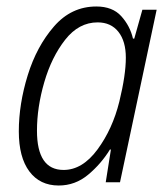

<svg xmlns="http://www.w3.org/2000/svg" viewBox="-20 -562 519 592"><path d="M94 -159Q94 -231 116.5 -308.5Q139 -386 181 -439.5Q223 -493 281 -493Q322 -493 345 -464Q368 -435 368 -384Q368 -331 348 -249Q327 -164 280.5 -101Q234 -38 176 -38Q94 -38 94 -159ZM319 -101H322L306 0H350L463 -532H419L394 -443H390Q381 -482 354 -512Q327 -542 277 -542Q200 -542 146.5 -480.5Q93 -419 65.5 -330Q38 -241 38 -157Q38 -77 70.5 -33.5Q103 10 161 10Q212 10 252 -23.5Q292 -57 319 -101Z"/></svg>

Font: Noto Sans UI SemiCondensed Light
Style: Italic
Weight: 300
Width: 4
Designer: Monotype Design Team
Foundry: Monotype Imaging Inc.
Version: 1.001